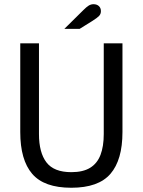

<svg xmlns="http://www.w3.org/2000/svg" viewBox="-20 -872 672 904"><path d="M315.6 12Q187.8 12 131.6 -53.5Q75.4 -119 75.4 -250.2V-668H163.5V-240.8Q163.5 -153.7 198.7 -107.5Q233.9 -61.4 315.8 -61.4Q370.9 -61.4 404.4 -82Q437.9 -102.6 453.2 -142.7Q468.5 -182.9 468.5 -240.8V-668H556.6V-250.2Q556.6 -119 500 -53.5Q443.5 12 315.6 12ZM283.1 -736.2 372.3 -824.3Q387.2 -839.3 397.8 -845.8Q408.4 -852.2 420.1 -852.2Q435.9 -852.2 445.5 -843.4Q455.1 -834.6 455.1 -819.5Q455.1 -805.9 446.3 -796.8Q437.5 -787.6 413.8 -772.7L355.2 -736.2Z"/></svg>

Font: Atkinson Hyperlegible Mono ExtraLight
Style: Regular
Weight: 200
Monospace: yes
Designer: Elliott Scott, Megan Eiswerth, Linus Boman, Theodore Petrosky, Letters from Sweden
Foundry: Applied Design Works, Letters from Sweden
Version: Version 2.001